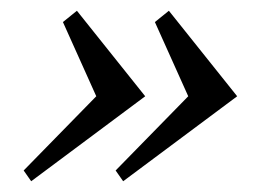

<svg xmlns="http://www.w3.org/2000/svg" viewBox="-20 -441 518 357"><path d="M209 -104 195 -124 330 -262 268 -400 294 -421 421 -262ZM38 -104 24 -124 159 -262 97 -400 123 -421 250 -262Z"/></svg>

Font: SVN-Libre Baskerville
Style: Italic
Weight: 400
Italic angle: -14°
Designer: Pablo Impallari, Rodrigo Fuenzalida
Foundry: Pablo Impallari, Rodrigo Fuenzalida
Version: Version 1.000; ttfautohint (v1.8.4)